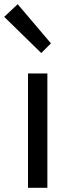

<svg xmlns="http://www.w3.org/2000/svg" viewBox="-41 -892 336 912"><path d="M92 0V-543H184V0ZM155 -640 -21 -812 43 -872 201 -686Z"/></svg>

Font: Noto Sans HK Thin
Style: Regular
Weight: 400
Version: Version 2.004-H2;hotconv 1.0.118;makeotfexe 2.5.65603